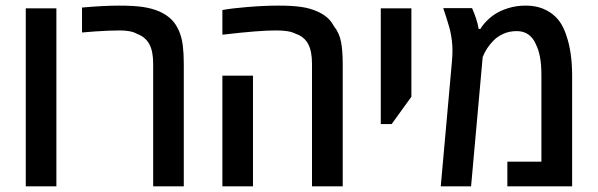

<svg xmlns="http://www.w3.org/2000/svg" viewBox="-20 -660 2118 680"><path d="M71.3 0V-630.4H179.7V0Z M522.5 0V-434.6Q522.5 -478.5 508.8 -503.7Q495.1 -528.8 466.3 -539.6Q454.6 -546.4 439 -549.3Q423.3 -552.2 404.3 -552.2Q387.7 -552.2 364 -551.3Q340.3 -550.3 315.4 -548.6Q290.5 -546.9 270.5 -544.9V-633.3Q308.6 -636.7 341.3 -638.4Q374 -640.1 401.4 -640.1Q453.6 -640.1 486.3 -635.3Q519 -630.4 544.9 -619.1Q569.8 -607.9 586.4 -591.8Q603 -575.7 613.8 -550.8Q624 -527.3 627.4 -499Q630.9 -470.7 630.9 -434.1V0Z M1085 0V-434.6Q1085 -479.5 1071 -504.9Q1057.1 -530.3 1026.9 -540.5Q1014.6 -546.9 997.3 -549.6Q980 -552.2 958 -552.2Q927.2 -552.2 883.1 -548.8Q838.9 -545.4 767.6 -537.1V-624.5Q786.6 -627.9 807.9 -630.4Q829.1 -632.8 852.1 -634.8Q886.2 -637.7 914.3 -638.9Q942.4 -640.1 965.8 -640.1Q1015.1 -640.1 1046.6 -635.5Q1078.1 -630.9 1103.5 -619.6Q1123.5 -610.8 1138.2 -598.4Q1152.8 -585.9 1162.6 -567.4Q1181.6 -543.9 1187.7 -512.2Q1193.8 -480.5 1193.8 -434.1V0ZM767.6 0V-392.1H876V0Z M1328.6 -220.7V-630.4H1437V-317.4L1367.2 -220.7Z M1541 0 1580.6 -441.9Q1581.5 -451.7 1582 -461.7Q1582.5 -471.7 1582.5 -481Q1582.5 -499 1580.3 -517.1Q1578.1 -535.2 1573.7 -554.2Q1572.3 -560.1 1569.8 -568.1Q1567.4 -576.2 1564.9 -584.2Q1562.5 -592.3 1561 -597.2Q1558.1 -606 1555.4 -614.3Q1552.7 -622.6 1549.8 -631.3H1651.9Q1660.2 -612.3 1666.3 -593.8Q1672.4 -575.2 1675.3 -557.6H1681.6Q1688 -569.8 1703.6 -585.7Q1719.2 -601.6 1735.4 -611.3Q1752.4 -622.6 1780.5 -631.3Q1808.6 -640.1 1841.8 -640.1Q1876 -640.1 1902.1 -629.6Q1928.2 -619.1 1946.3 -601.6Q1960 -588.9 1970 -571Q1980 -553.2 1986.3 -532.7Q1996.1 -504.9 2001.2 -469Q2006.3 -433.1 2006.3 -392.1V0H1776.9V-87.4H1897.5V-392.1Q1897.5 -432.6 1892.3 -458.7Q1887.2 -484.9 1878.4 -502Q1871.6 -518.6 1861.3 -529.1Q1851.1 -539.6 1838.4 -544.7Q1825.7 -549.8 1810.1 -549.8Q1783.7 -549.8 1763.2 -540.5Q1742.7 -531.2 1729 -517.6Q1715.3 -503.9 1705.6 -489Q1695.8 -474.1 1689.5 -458L1648.4 0Z"/></svg>

Font: Open Sans SemiCondensed SemiBold
Style: Regular
Weight: 600
Width: 4
Designer: Monotype Design Team
Foundry: Monotype Imaging Inc.
Version: Version 3.000